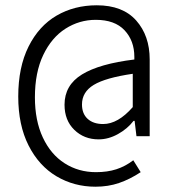

<svg xmlns="http://www.w3.org/2000/svg" viewBox="-20 -688 640 726"><path d="M49 -323Q49 -434 88 -512Q127 -590 194 -629Q261 -668 346 -668Q444 -668 495 -610.5Q546 -553 546 -463V-173H496L489 -231H485Q462 -201 426 -181Q390 -161 353 -161Q298 -161 261 -197Q224 -233 224 -292Q224 -366 290 -406.5Q356 -447 488 -463V-473Q488 -534 451 -573.5Q414 -613 342 -613Q280 -613 227.5 -579.5Q175 -546 143.5 -480Q112 -414 112 -320Q112 -232 142 -168Q172 -104 224.5 -70.5Q277 -37 343 -37Q386 -37 420 -48Q454 -59 484 -82L512 -37Q471 -10 430 4Q389 18 341 18Q260 18 193.5 -21.5Q127 -61 88 -138Q49 -215 49 -323ZM482 -283V-409Q379 -394 334.5 -367Q290 -340 290 -293Q290 -258 311.5 -238.5Q333 -219 370 -219Q426 -219 482 -283Z"/></svg>

Font: Office Code Pro
Style: Regular
Weight: 400
Designer: Nathan Rutzky & Paul D. Hunt
Foundry: Adobe Systems Incorporated
Version: Version 1.004